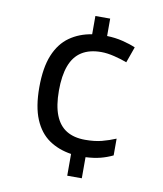

<svg xmlns="http://www.w3.org/2000/svg" viewBox="-83 -791 737 869"><g transform="rotate(10 286.0 -357.0)"><path d="M353 -644Q391 -643 425.5 -634.5Q460 -626 485 -615L459 -542Q433 -552 400 -560Q367 -568 340 -568Q286 -568 250.5 -545.5Q215 -523 198 -477.5Q181 -432 181 -363Q181 -294 198.5 -250Q216 -206 250.5 -185Q285 -164 336 -164Q380 -164 412.5 -172.5Q445 -181 476 -194V-117Q449 -104 420 -96.5Q391 -89 352 -87V10H285V-90Q226 -99 182.5 -129Q139 -159 115 -216Q91 -273 91 -362Q91 -453 115 -511Q139 -569 183 -600Q227 -631 285 -640V-724H353Z"/></g></svg>

Font: Noto Sans Armenian
Style: Regular
Weight: 400
Designer: Monotype Design Team
Foundry: Monotype Imaging Inc.
Version: Version 2.007